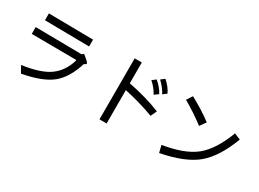

<svg xmlns="http://www.w3.org/2000/svg" viewBox="-35 -1498 3071 2279"><g transform="rotate(30 1500.0 -359.0)"><path d="M793 -628.9 183.6 -636.7V-730.5L793 -722.7ZM843.8 -418Q777.3 -203.1 652.3 -99.6Q527.3 3.9 253.9 54.7L203.1 -35.2Q457 -70.3 576.2 -158.2Q695.3 -246.1 742.2 -406.2L738.3 -414.1L128.9 -418V-511.7L761.7 -503.9L785.2 -523.4Q871.1 -457 871.1 -441.4Q871.1 -425.8 843.8 -418Z M1875 -363.3 1835.9 -281.2Q1632.8 -355.5 1429.7 -398.4V58.6H1332V-777.3H1429.7V-492.2Q1687.5 -441.4 1875 -363.3ZM1878.9 -609.4 1828.1 -570.3Q1793 -640.6 1718.8 -710.9L1769.5 -750Q1847.7 -679.7 1878.9 -609.4ZM1796.9 -554.7 1742.2 -515.6Q1707 -585.9 1632.8 -652.3L1683.6 -691.4Q1761.7 -625 1796.9 -554.7Z M2453.1 -546.9 2394.5 -464.8Q2261.7 -566.4 2105.5 -656.2L2156.2 -734.4Q2324.2 -644.5 2453.1 -546.9ZM2894.5 -566.4Q2785.2 -277.3 2627 -144.5Q2468.8 -11.7 2144.5 50.8L2121.1 -46.9Q2414.1 -93.8 2560.5 -212.9Q2707 -332 2808.6 -601.6Z"/></g></svg>

Font: WenQuanYi Micro Hei
Style: Regular
Weight: 400
Foundry: Ascender Corporation
Version: Version 0.2.0-beta